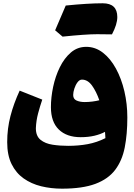

<svg xmlns="http://www.w3.org/2000/svg" viewBox="-20 -864 811 1158"><path d="M748 -155.3Q748 -54.7 732.4 24.9Q716.8 104.5 674.8 160.2Q632.8 215.8 555.2 244.9Q477.5 273.9 354 273.9Q287.6 273.9 228 259.3Q168.5 244.6 122.3 211.9Q76.2 179.2 49.8 125.5Q23.4 71.8 23.4 -6.8Q23.4 -88.4 43 -163.8Q62.5 -239.3 98.6 -317.4L234.9 -263.2Q221.2 -223.1 209.7 -179.9Q198.2 -136.7 196.3 -90.8Q196.3 -43.5 224.4 -20.8Q252.4 2 297.1 8.8Q341.8 15.6 391.1 15.6Q453.6 15.6 508.8 5.4Q564 -4.9 615.7 -30.8Q615.2 -40 614.7 -49.1Q614.3 -58.1 613.3 -68.8Q586.4 -54.2 549.6 -45.4Q512.7 -36.6 466.3 -36.6Q382.3 -36.6 334.7 -82.8Q287.1 -128.9 287.1 -217.8Q287.1 -276.4 300.5 -340.1Q314 -403.8 340.8 -458.5Q367.7 -513.2 407.5 -547.4Q447.3 -581.5 500 -581.5Q555.2 -581.5 600.8 -546.1Q646.5 -510.7 679.4 -450.2Q712.4 -389.6 730.2 -313.5Q748 -237.3 748 -155.3ZM579.1 -259.3Q561 -311.5 535.2 -347.7Q509.3 -383.8 474.1 -383.8Q459.5 -383.8 447.5 -367.7Q435.5 -351.6 428.5 -329.8Q421.4 -308.1 421.4 -291Q421.4 -266.6 441.9 -257.6Q462.4 -248.5 490.7 -248.5Q513.7 -248.5 536.6 -251.5Q559.6 -254.4 579.1 -259.3ZM376.5 -830.6Q511.2 -844.2 599.4 -844.2Q687.5 -844.2 687.5 -761.2Q687.5 -717.3 655.3 -656.7Q633.8 -657.7 566.2 -657.7Q498.5 -657.7 357.4 -643.1Q330.1 -666.5 312.5 -681.2Q347.2 -763.2 376.5 -830.6Z"/></svg>

Font: Pinar Black
Style: Regular
Weight: 900
Designer: Amin Abedi
Version: Version 3.000